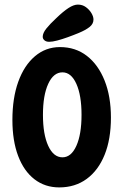

<svg xmlns="http://www.w3.org/2000/svg" viewBox="-20 -813 537 836"><path d="M238 3Q176 3 130 -32.5Q84 -68 59 -134Q34 -200 34 -291Q34 -386 59.5 -457Q85 -528 132 -568Q179 -608 241 -608Q309 -608 358.5 -569.5Q408 -531 435.5 -462Q463 -393 463 -301Q463 -207 435.5 -139Q408 -71 357.5 -34Q307 3 238 3ZM252 -128Q290 -128 312.5 -178Q335 -228 335 -313Q335 -398 312.5 -448Q290 -498 252 -498Q213 -498 190 -448Q167 -398 167 -313Q167 -228 190 -178Q213 -128 252 -128ZM166 -653Q166 -669 182 -689Q198 -709 225 -734Q255 -763 278 -778Q301 -793 319 -793Q339 -793 354 -782Q369 -771 378 -756Q387 -741 387 -728Q387 -709 370 -695.5Q353 -682 324 -670Q300 -660 275 -651Q250 -642 229 -636.5Q208 -631 194 -631Q181 -631 173.5 -637.5Q166 -644 166 -653Z"/></svg>

Font: DynaPuff Condensed
Style: Regular
Weight: 400
Width: 3
Designer: Toshi Omagari, Jennifer Daniel
Foundry: Google Fonts
Version: Version 2.000